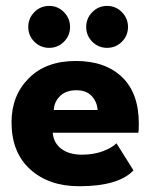

<svg xmlns="http://www.w3.org/2000/svg" viewBox="-20 -634 538 666"><path d="M99.2 -592Q120.5 -613.5 150.5 -613.5Q180.5 -613.5 201.8 -592Q223 -570.5 223 -540.5Q223 -510.5 201.8 -489.2Q180.5 -468 150.5 -468Q120.5 -468 99.2 -489.2Q78 -510.5 78 -540.5Q78 -570.5 99.2 -592ZM300.2 -592Q321.5 -613.5 351.5 -613.5Q381.5 -613.5 402.8 -592Q424 -570.5 424 -540.5Q424 -510.5 402.8 -489.2Q381.5 -468 351.5 -468Q321.5 -468 300.2 -489.2Q279 -510.5 279 -540.5Q279 -570.5 300.2 -592ZM163 -173.5Q165.5 -139 192.2 -118.2Q219 -97.5 264.5 -97.5Q304.5 -97.5 336.2 -109.2Q368 -121 384 -137L443 -43Q391 12 254.5 12Q149.5 12 84.8 -46.5Q20 -105 20 -210Q20 -302.5 79.8 -362.5Q139.5 -422.5 242.5 -422.5Q345 -422.5 403.2 -366.8Q461.5 -311 461.5 -205.5Q461.5 -180 460 -173.5ZM318.5 -252.5Q317 -280 298.5 -300.5Q280 -321 245 -321Q209 -321 188.5 -301Q168 -281 166.5 -252.5Z"/></svg>

Font: League Spartan
Style: Bold
Weight: 700
Foundry: The League of Moveable Type
Version: Version 2.002